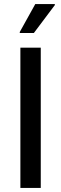

<svg xmlns="http://www.w3.org/2000/svg" viewBox="-20 -922 300 942"><path d="M80 0V-688H180V0ZM77 -760V-765L153 -902H249V-897L146 -760Z"/></svg>

Font: Saira SemiCondensed Medium
Style: Regular
Weight: 500
Width: 4
Designer: Hector Gatti with collaboration of the Omnibus-Type team
Foundry: Omnibus-Type
Version: Version 1.101